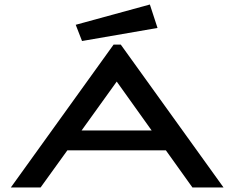

<svg xmlns="http://www.w3.org/2000/svg" viewBox="-20 -832 1040 852"><path d="M834 0 716 -165H279L160 0H28L484 -634H516L972 0ZM498 -470 342 -253H653ZM344 -650 316 -722 645 -812 679 -708Z"/></svg>

Font: Inconsolata UltraExpanded SemiBold
Style: Regular
Weight: 600
Width: 9
Monospace: yes
Designer: Raph Levien, Cyreal, Brenton Simpson
Foundry: Raph Levien, Cyreal, Google
Version: Version 3.001; ttfautohint (v1.8.2.53-6de2)